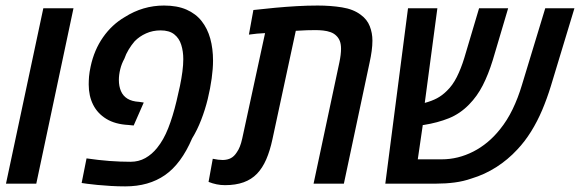

<svg xmlns="http://www.w3.org/2000/svg" viewBox="-20 -660 2084 690"><path d="M1.5 0 135.7 -630.4H244.1L110.4 0Z M430.2 9.8Q404.3 9.8 378.4 8.3Q352.5 6.8 330.1 4.6Q307.6 2.4 293.5 0.5L273.4 -2.4L291 -90.8Q334 -84.5 373.5 -81.5Q413.1 -78.6 449.2 -78.6Q478.5 -78.6 502.4 -92Q526.4 -105.5 544.9 -128.9Q567.9 -157.2 584.5 -199.2Q601.1 -241.2 614.3 -296.4Q621.1 -324.2 626.7 -351.1Q632.3 -377.9 635.5 -402.6Q638.7 -427.2 638.7 -447.3Q638.7 -475.6 631.3 -499Q624 -522.5 606.2 -536.6Q588.4 -550.8 557.1 -550.8Q528.8 -550.8 504.9 -540Q481 -529.3 463.9 -511.7Q452.1 -498 442.4 -481.9Q432.6 -465.8 426.8 -448.7Q417 -431.2 412.1 -411.1Q407.2 -391.1 407.2 -372.6Q407.2 -350.1 414.6 -332.8Q421.9 -315.4 438 -305.4Q454.1 -295.4 480.5 -293.9L496.6 -291.5L460.4 -209L441.4 -210.9Q394 -213.4 362.3 -232.7Q330.6 -252 314.7 -283.7Q298.8 -315.4 298.8 -356.4Q298.8 -370.1 300 -385.3Q301.3 -400.4 305.7 -420.9Q318.4 -480.5 350.3 -526.1Q382.3 -571.8 428.2 -598.6Q493.7 -640.1 569.3 -640.1Q616.7 -640.1 650.1 -625.5Q683.6 -610.8 704.6 -584.2Q725.6 -557.6 735.6 -521.5Q745.6 -485.4 745.6 -441.9Q745.6 -413.6 740.7 -377.9Q735.8 -342.3 726.6 -304.2Q717.3 -266.1 703.1 -229.5Q689 -192.9 670.4 -162.6Q631.3 -71.3 573 -30.8Q514.6 9.8 430.2 9.8Z M788.6 5.4Q772.9 5.4 758.5 2.4Q744.1 -0.5 729.5 -6.3L744.6 -89.4Q765.1 -85 780.8 -85Q797.9 -85.4 809.8 -91.8Q821.8 -98.1 831.1 -112.8Q837.4 -121.6 842 -133.3Q846.7 -145 850.6 -162.6L932.6 -541Q918 -540.5 903.6 -539.1Q889.2 -537.6 874.5 -535.6L890.6 -624Q930.2 -628.4 969.2 -632.1Q1008.3 -635.7 1046.4 -637.9Q1084.5 -640.1 1121.6 -640.1Q1168.5 -640.1 1209.2 -633.5Q1250 -627 1276.4 -606.9Q1299.3 -590.3 1308.8 -565.9Q1318.4 -541.5 1318.4 -514.2Q1318.4 -496.6 1315.7 -476.6Q1313 -456.5 1308.1 -434.6L1215.8 0H1106.9L1199.7 -436Q1205.6 -464.4 1205.6 -484.4Q1205.6 -501.5 1201.2 -512.7Q1196.8 -523.9 1188.5 -531.7Q1180.2 -540 1168 -544.4Q1155.8 -548.8 1141.6 -550.3Q1127.4 -551.8 1113.8 -551.8Q1101.6 -551.8 1082.8 -551.3Q1064 -550.8 1043 -549.3L959 -159.2Q950.2 -118.2 936.8 -87.2Q923.3 -56.2 903.6 -35.6Q883.8 -15.1 855.5 -4.9Q827.1 5.4 788.6 5.4Z M1364.7 0 1446.3 -630.4H1551.8L1502 -256.3L1478.5 -301.8Q1485.8 -295.9 1493.2 -293Q1500.5 -290 1505.9 -290Q1531.7 -296.9 1550.5 -306.9Q1569.3 -316.9 1585.9 -333.5Q1606.4 -353 1621.6 -383.1Q1636.7 -413.1 1648.4 -451.2L1701.7 -630.4H1806.2L1751 -444.3Q1734.9 -392.1 1714.8 -353Q1694.8 -314 1666 -284.7Q1633.8 -251.5 1593.3 -235.1Q1552.7 -218.8 1502.9 -210.9Q1494.6 -210.4 1488.3 -210.7Q1481.9 -210.9 1474.9 -211.9Q1467.8 -212.9 1457 -216.3L1506.3 -258.3L1481.4 -87.4H1567.4Q1626 -87.4 1680.7 -115.2Q1735.4 -143.1 1776.9 -195.3Q1802.7 -227.1 1822.3 -267.6Q1841.8 -308.1 1855.5 -354L1939.5 -630.4H2044.4L1959.5 -350.1Q1945.8 -305.7 1928.5 -264.6Q1911.1 -223.6 1888.7 -187.5Q1866.2 -151.4 1839.4 -123Q1805.2 -85.9 1763.4 -59.3Q1721.7 -32.7 1674.8 -18.6Q1645.5 -8.3 1613.8 -4.2Q1582 0 1546.9 0Z"/></svg>

Font: Open Sans SemiCondensed SemiBold
Style: Italic
Weight: 600
Width: 4
Italic angle: -12°
Designer: Monotype Design Team
Foundry: Monotype Imaging Inc.
Version: Version 3.000